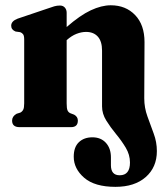

<svg xmlns="http://www.w3.org/2000/svg" viewBox="-20 -494 640 746"><path d="M376.5 -80.5V-297.5Q376.5 -333.5 360 -351.8Q343.5 -370 314.5 -370Q296.5 -370 277.2 -362.5Q258 -355 239 -338V-92.5Q239 -73.5 242.2 -65.5Q245.5 -57.5 253.5 -54L268 -48.5Q282.5 -40.5 282.5 -25.5Q282.5 0 256 0H56Q27 0 27 -25.5Q27 -42 44.5 -52L59 -56.5Q66.5 -60.5 70.2 -67.8Q74 -75 74 -92.5V-340.5Q74 -355 69.8 -360.8Q65.5 -366.5 58.5 -369L40.5 -371.5Q23.5 -378.5 23.5 -394Q23.5 -412 48.5 -421.5L164 -460.5Q180.5 -466.5 191 -469.5Q201.5 -472.5 213 -472.5Q225 -472.5 232 -464.5Q239 -456.5 239 -444.5V-389Q291 -434.5 332.8 -454Q374.5 -473.5 410.5 -473.5Q468.5 -473.5 505 -435.5Q541.5 -397.5 541.5 -330.5L540.5 -112Q540.5 -75.5 552.8 -41.8Q565 -8 577.2 25Q589.5 58 589.5 93Q589.5 156 546.2 194Q503 232 428.5 232Q348 232 307.2 196.8Q266.5 161.5 266.5 115Q266.5 77.5 286.5 58.5Q306.5 39.5 339 39.5Q372 39.5 391.5 61Q411 82.5 411 117.5V148Q411 187 445 187Q485 187 485 137.5Q485 107.5 468.8 80.2Q452.5 53 431 27Q409.5 1 393 -25.5Q376.5 -52 376.5 -80.5Z"/></svg>

Font: Fraunces 72pt S050
Style: Bold
Weight: 700
Version: Version 1.000; ttfautohint (v1.8.3)